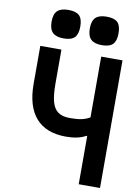

<svg xmlns="http://www.w3.org/2000/svg" viewBox="-109 -1104 817 1172"><g transform="rotate(10 300.0 -518.5)"><path d="M464 -299H458.5Q412.5 -272.5 336 -272.5Q213.5 -272.5 150 -344.2Q86.5 -416 86.5 -556.5V-791H217.5V-582.5Q217.5 -511 228.5 -469.5Q239.5 -428 266 -408.2Q292.5 -388.5 340.5 -388.5Q384 -388.5 411.8 -394.2Q439.5 -400 464 -414.5V-791H596V0H464ZM128.5 -949Q128.5 -996 150 -1016.5Q171.5 -1037 218 -1037Q265.5 -1037 286 -1016.8Q306.5 -996.5 306.5 -949Q306.5 -902 286 -881.2Q265.5 -860.5 218 -860.5Q171.5 -860.5 150 -881.5Q128.5 -902.5 128.5 -949ZM365.5 -949Q365.5 -996 387 -1016.5Q408.5 -1037 455 -1037Q503 -1037 523.2 -1016.8Q543.5 -996.5 543.5 -949Q543.5 -902 523 -881.2Q502.5 -860.5 455 -860.5Q408.5 -860.5 387 -881.5Q365.5 -902.5 365.5 -949Z"/></g></svg>

Font: JuliaMono
Style: Bold
Weight: 700
Monospace: yes
Designer: cormullion
Foundry: corm
Version: Version 0.055; ttfautohint (v1.8.4)